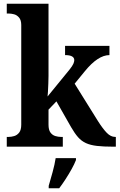

<svg xmlns="http://www.w3.org/2000/svg" viewBox="-20 -780 636 1021"><path d="M16 0V-52H27Q40 -52 55.5 -56.5Q71 -61 82 -75Q93 -89 93 -117V-647Q93 -673 81.5 -686.5Q70 -700 55 -704Q40 -708 27 -708H16V-760H238V-377Q238 -359 237 -335.5Q236 -312 235 -292.5Q234 -273 233 -267L349 -409Q365 -429 370 -440.5Q375 -452 375 -460Q375 -487 326 -487V-536H562V-487Q501 -487 431 -401L377 -335L501 -136Q527 -95 548 -73.5Q569 -52 592 -52H596V0H582Q531 0 496 -4Q461 -8 437 -19Q413 -30 395 -50.5Q377 -71 358 -104L280 -241L238 -197V-117Q238 -89 248.5 -75Q259 -61 274.5 -56.5Q290 -52 303 -52H314V0ZM239 208Q248 178 259.5 136Q271 94 276 61H384V71Q376 92 361 119Q346 146 328.5 173Q311 200 295 221H239Z"/></svg>

Font: Noto Serif Khmer SemiCondensed
Style: Bold
Weight: 700
Width: 4
Designer: Danh Hong and the Monotype Design Team
Foundry: Monotype Imaging Inc.
Version: Version 2.004; ttfautohint (v1.8.4.7-5d5b)